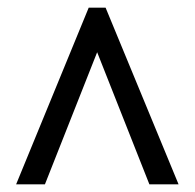

<svg xmlns="http://www.w3.org/2000/svg" viewBox="-20 -734 508 500"><path d="M22 -254 211 -714H255L445 -254H369L233 -598L97 -254Z"/></svg>

Font: Noto Serif Thai Condensed Black
Style: Regular
Weight: 900
Width: 3
Designer: Monotype Design Team
Foundry: Monotype Imaging Inc.
Version: Version 2.002; ttfautohint (v1.8.4.7-5d5b)